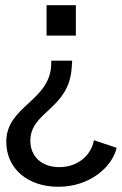

<svg xmlns="http://www.w3.org/2000/svg" viewBox="-20 -552 466 734"><path d="M254 -292 256 -320H176V-312C176 -165 4 -149 4 -10C4 92 85 162 203 162C324 162 409 86 426 13L339 -16C330 39 279 87 207 87C138 87 96 45 96 -14C96 -126 243 -134 254 -292ZM270 -532H158V-416H270Z"/></svg>

Font: Ronzino
Style: Regular
Weight: 400
Designer: Nunzio Mazzaferro
Foundry: Collletttivo
Version: Version 1.000;Glyphs 3.3 (3337)